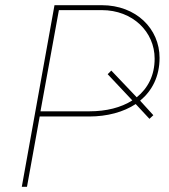

<svg xmlns="http://www.w3.org/2000/svg" viewBox="-20 -720 653 740"><path d="M556 -262 571 -276 520 -332C566 -370 595 -425 595 -497C595 -609 505 -700 372 -700H190L64 0H84L133 -271H324C393 -271 456 -288 503 -319ZM136 -291 207 -681H372C492 -681 576 -597 576 -494C576 -429 550 -380 507 -345L409 -448L395 -434L490 -333C446 -305 389 -291 325 -291Z"/></svg>

Font: Fixel Display 20240404 Thin
Style: Italic
Weight: 100
Italic angle: -10°
Designer: AlfaBravo + MacPaw
Foundry: Kyrylo Tkachov, Marchela Mozhyna, Serhii Makarenko, Maria Weinstein, Zakhar Kryvoshyya
Version: Version 1.211;Glyphs 3.2 (3225)